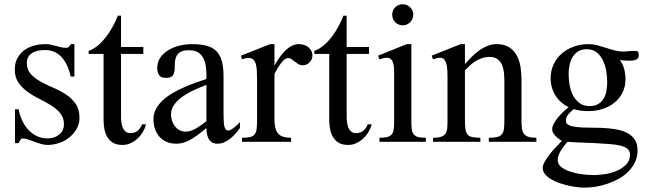

<svg xmlns="http://www.w3.org/2000/svg" viewBox="-20 -655 2989 887"><path d="M347.2 -110.4Q347.2 -82 333.7 -59.1Q320.3 -36.1 299.6 -19.5Q278.8 -2.9 252.4 5.9Q226.1 14.6 199.7 14.6Q184.6 14.6 168.5 9.8Q152.3 4.9 137.2 -0.7Q122.1 -6.3 108.4 -11Q94.7 -15.6 83 -15.6Q80.1 -15.6 77.4 -12.9Q74.7 -10.3 72.5 -6.6Q70.3 -2.9 68.8 0.7Q67.4 4.4 65.9 6.3H49.3V-149.9H65.9Q70.8 -124 81.8 -99.9Q92.8 -75.7 109.6 -56.9Q126.5 -38.1 148.9 -26.9Q171.4 -15.6 199.7 -15.6Q214.4 -15.6 228 -19.8Q241.7 -23.9 252.2 -32.2Q262.7 -40.5 269 -52.7Q275.4 -64.9 275.4 -80.6Q275.4 -110.8 258.5 -131.6Q241.7 -152.3 216.3 -168.2Q190.9 -184.1 161.9 -198.2Q132.8 -212.4 107.4 -230.7Q82 -249 65.2 -273.4Q48.3 -297.9 48.3 -334Q48.3 -364.3 60.3 -386.2Q72.3 -408.2 92 -422.9Q111.8 -437.5 137.5 -444.3Q163.1 -451.2 189.9 -451.2Q202.6 -451.2 214.6 -448.7Q226.6 -446.3 238.5 -442.6Q250.5 -439 262.5 -436.5Q274.4 -434.1 286.1 -434.1Q293.9 -434.1 298.6 -439.2Q303.2 -444.3 306.6 -451.2H323.7V-301.3H306.6Q301.8 -324.7 292.5 -346.7Q283.2 -368.7 269.3 -385.7Q255.4 -402.8 235.4 -413.3Q215.3 -423.8 188.5 -423.8Q174.3 -423.8 159.4 -421.4Q144.5 -418.9 132.3 -412.6Q120.1 -406.2 112.1 -394.5Q104 -382.8 104 -364.7Q104 -333 122.1 -313.2Q140.1 -293.5 167.2 -278.3Q194.3 -263.2 225.6 -250Q256.8 -236.8 283.9 -219.2Q311 -201.7 329.1 -176Q347.2 -150.4 347.2 -110.4Z M654.8 -80.6Q649.9 -62 639.6 -44.9Q629.4 -27.8 615 -14.6Q600.6 -1.5 583 6.6Q565.4 14.6 545.4 14.6Q519.5 14.6 502.9 4.9Q486.3 -4.9 476.3 -21.2Q466.3 -37.6 462.4 -58.3Q458.5 -79.1 458.5 -101.6V-405.8H389.6V-419.9Q414.6 -429.2 435.1 -447.3Q455.6 -465.3 472.4 -487.8Q489.3 -510.3 502.2 -534.9Q515.1 -559.6 524.4 -582.5H539.1V-438H642.1V-405.8H539.1V-112.8Q539.1 -102.1 540.8 -89.4Q542.5 -76.7 546.9 -65.7Q551.3 -54.7 559.8 -47.4Q568.4 -40 581.5 -40Q603 -40 616 -51Q628.9 -62 636.2 -80.6Z M1088.4 -63.5Q1079.6 -51.3 1068.4 -38.3Q1057.1 -25.4 1044.2 -14.9Q1031.2 -4.4 1016.1 2.2Q1001 8.8 984.4 8.8Q969.2 8.8 959.2 2.4Q949.2 -3.9 943.6 -14.4Q938 -24.9 935.8 -37.6Q933.6 -50.3 933.6 -63.5Q918 -50.8 901.9 -38.1Q885.7 -25.4 868.7 -14.9Q851.6 -4.4 833.3 2.2Q814.9 8.8 793.5 8.8Q768.6 8.8 749.3 0.2Q730 -8.3 716.6 -23.4Q703.1 -38.6 696 -59.3Q689 -80.1 689 -104Q689 -130.9 701.4 -153.1Q713.9 -175.3 734.1 -193.6Q754.4 -211.9 780.5 -226.8Q806.6 -241.7 834 -253.4Q861.3 -265.1 887.2 -274.2Q913.1 -283.2 933.6 -290V-307.6Q933.6 -329.6 930.7 -350.3Q927.7 -371.1 918.9 -387.5Q910.2 -403.8 894.3 -413.3Q878.4 -422.9 851.6 -422.9Q829.6 -422.9 816.9 -416.7Q804.2 -410.6 797.4 -399.4Q790.5 -388.2 788.8 -373.3Q787.1 -358.4 787.1 -340.8Q787.1 -319.3 778.8 -307.1Q770.5 -294.9 746.1 -294.9Q724.1 -294.9 715.3 -307.6Q706.5 -320.3 706.5 -340.8Q706.5 -370.6 722.4 -391.6Q738.3 -412.6 762 -425.8Q785.6 -439 813.5 -445.1Q841.3 -451.2 866.2 -451.2Q907.2 -451.2 935.5 -443.4Q963.9 -435.5 981 -417.5Q998 -399.4 1005.4 -370.8Q1012.7 -342.3 1012.7 -301.3V-152.3Q1012.7 -143.1 1012.7 -132.1Q1012.7 -121.1 1013.2 -110.6Q1013.7 -100.1 1013.9 -91.1Q1014.2 -82 1015.6 -75.7Q1017.1 -66.9 1021.2 -59.6Q1025.4 -52.2 1036.1 -52.2Q1041 -52.2 1048.8 -56.9Q1056.6 -61.5 1064.2 -67.9Q1071.8 -74.2 1078.6 -80.6Q1085.4 -86.9 1088.4 -90.8ZM933.6 -262.7Q909.7 -253.9 881.1 -241.2Q852.5 -228.5 827.6 -211.7Q802.7 -194.8 786.4 -173.6Q770 -152.3 770 -126.5Q770 -111.8 774.4 -97.9Q778.8 -84 787.6 -72.5Q796.4 -61 808.8 -54Q821.3 -46.9 837.9 -46.9Q850.6 -46.9 863.3 -51.3Q876 -55.7 888.2 -63Q900.4 -70.3 912.1 -78.9Q923.8 -87.4 933.6 -95.2Z M1423.3 -397.9Q1423.3 -380.4 1410.2 -366.9Q1397 -353.5 1379.4 -353.5Q1367.2 -353.5 1358.4 -358.9Q1349.6 -364.3 1341.6 -370.4Q1333.5 -376.5 1326.7 -381.8Q1319.8 -387.2 1311.5 -387.2Q1297.4 -387.2 1280.3 -365.5Q1263.2 -343.8 1248 -313.5V-101.6Q1248 -59.6 1263.9 -39.1Q1279.8 -18.6 1324.7 -18.6V0H1098.1V-18.6Q1123 -18.6 1136.7 -22.2Q1150.4 -25.9 1157.2 -35.4Q1164.1 -44.9 1165.8 -60.5Q1167.5 -76.2 1167.5 -99.1V-288.1Q1167.5 -311 1166.5 -329.1Q1165.5 -347.2 1161.6 -360.1Q1157.7 -373 1149.9 -380.1Q1142.1 -387.2 1127.9 -387.2Q1113.8 -387.2 1098.1 -380.9L1093.3 -397.9L1228.5 -451.2H1248V-352.1Q1256.3 -367.2 1267.8 -384.5Q1279.3 -401.9 1293.5 -416.7Q1307.6 -431.6 1324.5 -441.4Q1341.3 -451.2 1360.8 -451.2Q1372.1 -451.2 1383.8 -447.8Q1395.5 -444.3 1404.1 -437.3Q1412.6 -430.2 1418 -420.4Q1423.3 -410.6 1423.3 -397.9Z M1697.3 -80.6Q1692.4 -62 1682.1 -44.9Q1671.9 -27.8 1657.5 -14.6Q1643.1 -1.5 1625.5 6.6Q1607.9 14.6 1587.9 14.6Q1562 14.6 1545.4 4.9Q1528.8 -4.9 1518.8 -21.2Q1508.8 -37.6 1504.9 -58.3Q1501 -79.1 1501 -101.6V-405.8H1432.1V-419.9Q1457 -429.2 1477.5 -447.3Q1498 -465.3 1514.9 -487.8Q1531.7 -510.3 1544.7 -534.9Q1557.6 -559.6 1566.9 -582.5H1581.5V-438H1684.6V-405.8H1581.5V-112.8Q1581.5 -102.1 1583.3 -89.4Q1585 -76.7 1589.4 -65.7Q1593.8 -54.7 1602.3 -47.4Q1610.8 -40 1624 -40Q1645.5 -40 1658.4 -51Q1671.4 -62 1678.7 -80.6Z M1889.2 -587.9Q1889.2 -567.4 1875.2 -552.7Q1861.3 -538.1 1840.8 -538.1Q1820.3 -538.1 1806.2 -552Q1792 -565.9 1792 -587.9Q1792 -608.4 1806.2 -621.8Q1820.3 -635.3 1840.8 -635.3Q1860.4 -635.3 1874.8 -621.3Q1889.2 -607.4 1889.2 -587.9ZM1732.9 0V-18.6Q1754.4 -18.6 1767.8 -21.7Q1781.2 -24.9 1788.6 -33Q1795.9 -41 1798.3 -54.7Q1800.8 -68.4 1800.8 -89.4V-323.7Q1800.8 -334.5 1799.8 -345.9Q1798.8 -357.4 1795.4 -366.9Q1792 -376.5 1785.4 -382.3Q1778.8 -388.2 1767.1 -388.2Q1759.3 -388.2 1750.5 -386Q1741.7 -383.8 1732.9 -380.9L1726.6 -397.9L1859.4 -451.2H1880.4V-89.4Q1880.4 -68.4 1882.8 -54.7Q1885.3 -41 1892.6 -33Q1899.9 -24.9 1912.8 -21.7Q1925.8 -18.6 1947.3 -18.6V0Z M2238.3 0V-18.6Q2263.2 -18.6 2277.3 -22.2Q2291.5 -25.9 2298.8 -35.2Q2306.2 -44.4 2308.1 -60.1Q2310.1 -75.7 2310.1 -99.1V-277.8Q2310.1 -296.4 2308.3 -316.7Q2306.6 -336.9 2299.8 -353.8Q2293 -370.6 2279.1 -381.3Q2265.1 -392.1 2240.7 -392.1Q2223.6 -392.1 2207.8 -386.7Q2191.9 -381.3 2177.7 -372.8Q2163.6 -364.3 2151.1 -352.8Q2138.7 -341.3 2127.9 -330.1V-99.1Q2127.9 -76.2 2129.9 -60.5Q2131.8 -44.9 2138.7 -35.4Q2145.5 -25.9 2159.9 -22.2Q2174.3 -18.6 2199.2 -18.6V0H1980.5V-18.6Q2004.4 -18.6 2017.8 -23.2Q2031.2 -27.8 2038.1 -37.6Q2044.9 -47.4 2046.1 -62.7Q2047.4 -78.1 2047.4 -99.1V-300.8Q2047.4 -317.4 2046.4 -333Q2045.4 -348.6 2042 -360.8Q2038.6 -373 2031.7 -380.6Q2024.9 -388.2 2013.7 -388.2Q2005.4 -388.2 1997.1 -386Q1988.8 -383.8 1980.5 -380.9L1974.1 -397.9L2108.4 -451.2H2127.9V-358.4Q2141.1 -374 2157.5 -390.6Q2173.8 -407.2 2192.1 -420.7Q2210.4 -434.1 2231.4 -442.6Q2252.4 -451.2 2274.4 -451.2Q2310.1 -451.2 2332.5 -436.5Q2355 -421.9 2367.7 -398.2Q2380.4 -374.5 2384.8 -345Q2389.2 -315.4 2389.2 -286.1V-99.1Q2389.2 -78.1 2391.1 -62.7Q2393.1 -47.4 2399.9 -37.6Q2406.7 -27.8 2420.2 -23.2Q2433.6 -18.6 2458 -18.6V0Z M2930.7 -399.4Q2930.7 -384.3 2918.5 -379.4Q2906.2 -374.5 2890.6 -374.5Q2877.9 -374.5 2865.2 -375.5Q2852.5 -376.5 2843.8 -377Q2857.9 -358.4 2863.8 -335.4Q2869.6 -312.5 2869.6 -290Q2869.6 -253.4 2855.2 -225.8Q2840.8 -198.2 2816.9 -179.4Q2793 -160.6 2761.7 -151.1Q2730.5 -141.6 2696.8 -141.6Q2680.2 -141.6 2663.6 -143.8Q2647 -146 2630.4 -150.9Q2617.7 -140.6 2606 -127.4Q2594.2 -114.3 2594.2 -97.7Q2594.2 -83 2608.4 -76.7Q2622.6 -70.3 2645.8 -67.9Q2668.9 -65.4 2698.7 -65.4Q2728.5 -65.4 2759.8 -64.2Q2791 -63 2820.8 -58.3Q2850.6 -53.7 2873.8 -42.7Q2897 -31.7 2911.1 -12Q2925.3 7.8 2925.3 40Q2925.3 69.3 2914.1 93.3Q2902.8 117.2 2883.8 136.7Q2864.7 156.2 2839.6 170.2Q2814.5 184.1 2787.1 193.6Q2759.8 203.1 2731.9 207.5Q2704.1 211.9 2679.7 211.9Q2667.5 211.9 2648.2 209.7Q2628.9 207.5 2607.7 202.9Q2586.4 198.2 2564.9 190.9Q2543.5 183.6 2526.4 173.3Q2509.3 163.1 2498.3 150.1Q2487.3 137.2 2487.3 120.6Q2487.3 107.4 2497.8 89.4Q2508.3 71.3 2522.7 53.7Q2537.1 36.1 2552 20.5Q2566.9 4.9 2575.7 -3.9Q2569.3 -7.8 2561.8 -13.4Q2554.2 -19 2547.1 -26.1Q2540 -33.2 2535.4 -41Q2530.8 -48.8 2530.8 -57.1Q2530.8 -70.3 2539.1 -85.2Q2547.4 -100.1 2559.3 -114.3Q2571.3 -128.4 2584.2 -140.4Q2597.2 -152.3 2606.9 -160.2Q2587.9 -168.9 2572.3 -182.9Q2556.6 -196.8 2545.9 -214.1Q2535.2 -231.4 2529.5 -251.5Q2523.9 -271.5 2523.9 -292.5Q2523.9 -329.1 2538.1 -358.6Q2552.2 -388.2 2576.4 -408.7Q2600.6 -429.2 2632.1 -440.2Q2663.6 -451.2 2698.2 -451.2Q2719.2 -451.2 2739.3 -445.8Q2759.3 -440.4 2778.8 -434.1Q2798.3 -427.7 2818.1 -422.4Q2837.9 -417 2858.4 -417Q2871.1 -417 2883.8 -418.5Q2896.5 -419.9 2909.2 -419.9Q2921.9 -419.9 2926.3 -417.5Q2930.7 -415 2930.7 -399.4ZM2785.2 -276.9Q2785.2 -298.8 2781 -325.2Q2776.9 -351.6 2766.1 -374.5Q2755.4 -397.5 2737.1 -412.6Q2718.8 -427.7 2690.4 -427.7Q2666.5 -427.7 2650.4 -417.2Q2634.3 -406.7 2624.8 -390.6Q2615.2 -374.5 2611.1 -353.8Q2606.9 -333 2606.9 -313.5Q2606.9 -290.5 2611.1 -264.6Q2615.2 -238.8 2626.2 -216.6Q2637.2 -194.3 2656 -179.7Q2674.8 -165 2703.1 -165Q2728 -165 2743.9 -174.6Q2759.8 -184.1 2769 -200Q2778.3 -215.8 2781.7 -235.8Q2785.2 -255.9 2785.2 -276.9ZM2890.6 58.6Q2890.6 49.3 2886.5 42Q2882.3 34.7 2875.7 30Q2869.1 25.4 2860.6 22.2Q2852.1 19 2843.8 17.1Q2825.2 12.7 2793.5 10.3Q2761.7 7.8 2726.6 6.1Q2691.4 4.4 2657.7 3.2Q2624 2 2601.6 0Q2594.7 7.8 2587.2 17.6Q2579.6 27.3 2572.5 38.3Q2565.4 49.3 2561 61Q2556.6 72.8 2556.6 84.5Q2556.6 99.1 2566.2 109.9Q2575.7 120.6 2590.6 128.2Q2605.5 135.7 2624.3 140.9Q2643.1 146 2661.4 148.9Q2679.7 151.9 2696 152.8Q2712.4 153.8 2723.1 153.8Q2744.6 153.8 2773.4 149.7Q2802.2 145.5 2828.4 134.5Q2854.5 123.5 2872.6 105.2Q2890.6 86.9 2890.6 58.6Z"/></svg>

Font: Kitab
Style: Regular
Weight: 400
Designer: SIL International
Foundry: Khaled Hosny
Version: Version 1.000